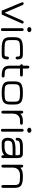

<svg xmlns="http://www.w3.org/2000/svg" viewBox="1678 -2350 688 4085"><g transform="rotate(90 2022.5 -308.0)"><path d="M208 0 32.2 -423.8Q28.3 -433.6 28.3 -439.5Q28.3 -466.8 56.6 -466.8Q76.2 -466.8 88.9 -442.4L252 -61.5L420.9 -443.4Q431.6 -466.8 453.1 -466.8Q481.4 -466.8 481.4 -440.4Q481.4 -432.6 477.5 -423.8L290 0Z M580.1 -19.5V-429.7Q580.1 -466.8 610.4 -466.8Q640.6 -466.8 640.6 -429.7V-19.5Q640.6 16.6 610.4 16.6Q580.1 16.6 580.1 -19.5ZM647.5 -618.7Q665 -605.5 665 -586.9Q665 -568.4 646.5 -555.2Q627.9 -542 610.4 -542Q592.8 -542 574.2 -555.2Q555.7 -568.4 555.7 -587.9Q555.7 -607.4 573.2 -619.6Q590.8 -631.8 610.4 -631.8Q629.9 -631.8 647.5 -618.7Z M1142.6 0H1004.9Q882.8 0 827.6 -35.2Q772.5 -70.3 772.5 -172.9V-277.3Q772.5 -379.9 827.6 -415Q882.8 -450.2 1004.9 -450.2H1142.6Q1208 -450.2 1228.5 -413.1Q1245.1 -382.8 1245.1 -339.8Q1245.1 -296.9 1214.8 -296.9Q1184.6 -296.9 1184.6 -331.5Q1184.6 -366.2 1174.3 -377.9Q1164.1 -389.6 1135.7 -389.6H1004.9Q901.4 -389.6 867.2 -369.6Q833 -349.6 833 -275.4V-174.8Q833 -100.6 867.2 -80.6Q901.4 -60.5 1004.9 -60.5H1135.7Q1164.1 -60.5 1174.3 -72.8Q1184.6 -85 1184.6 -119.1Q1184.6 -153.3 1214.8 -153.3Q1245.1 -153.3 1245.1 -107.9Q1245.1 -62.5 1224.6 -31.2Q1204.1 0 1142.6 0Z M1438.5 -174.8Q1438.5 -100.6 1470.7 -80.6Q1502.9 -60.5 1590.8 -60.5Q1629.9 -60.5 1629.9 -32.2Q1629.9 0 1590.8 0Q1483.4 0 1430.7 -35.6Q1377.9 -71.3 1377.9 -172.9V-392.6Q1347.7 -394.5 1347.7 -422.9Q1347.7 -446.3 1377.9 -450.2V-546.9Q1377.9 -586.9 1406.2 -586.9Q1438.5 -586.9 1438.5 -546.9V-450.2H1568.4Q1608.4 -450.2 1608.4 -418Q1608.4 -389.6 1568.4 -389.6H1438.5Z M1972.7 0H1944.3Q1822.3 0 1767.1 -35.2Q1711.9 -70.3 1711.9 -172.9V-277.3Q1711.9 -379.9 1767.1 -415Q1822.3 -450.2 1944.3 -450.2H1972.7Q2093.8 -450.2 2148.9 -415Q2204.1 -379.9 2204.1 -277.3V-172.9Q2204.1 -70.3 2148.9 -35.2Q2093.8 0 1972.7 0ZM1944.3 -60.5H1972.7Q2074.2 -60.5 2108.9 -80.1Q2143.6 -99.6 2143.6 -174.8V-275.4Q2143.6 -350.6 2108.9 -370.1Q2074.2 -389.6 1972.7 -389.6H1944.3Q1840.8 -389.6 1806.6 -369.6Q1772.5 -349.6 1772.5 -275.4V-174.8Q1772.5 -100.6 1806.6 -80.6Q1840.8 -60.5 1944.3 -60.5Z M2549.8 -389.6Q2475.6 -389.6 2436.5 -347.2Q2397.5 -304.7 2397.5 -224.6V-30.3Q2397.5 6.8 2367.2 6.8Q2336.9 6.8 2336.9 -30.3V-418.9Q2336.9 -457 2365.2 -457Q2397.5 -457 2397.5 -417V-395.5Q2456.1 -450.2 2549.8 -450.2H2594.7Q2633.8 -450.2 2633.8 -419.9Q2633.8 -389.6 2594.7 -389.6Z M2721.7 -19.5V-429.7Q2721.7 -466.8 2752 -466.8Q2782.2 -466.8 2782.2 -429.7V-19.5Q2782.2 16.6 2752 16.6Q2721.7 16.6 2721.7 -19.5ZM2789.1 -618.7Q2806.6 -605.5 2806.6 -586.9Q2806.6 -568.4 2788.1 -555.2Q2769.5 -542 2752 -542Q2734.4 -542 2715.8 -555.2Q2697.3 -568.4 2697.3 -587.9Q2697.3 -607.4 2714.8 -619.6Q2732.4 -631.8 2752 -631.8Q2771.5 -631.8 2789.1 -618.7Z M3144.5 -232.4Q3041 -232.4 3006.8 -212.4Q2972.7 -192.4 2972.7 -118.2Q2972.7 -95.7 2988.3 -78.1Q3003.9 -60.5 3021.5 -60.5H3112.3Q3283.2 -60.5 3283.2 -222.7V-232.4ZM3144.5 -293H3283.2V-341.8Q3283.2 -369.1 3272.9 -379.4Q3262.7 -389.6 3234.4 -389.6H3096.7Q2972.7 -389.6 2972.7 -335.9Q2972.7 -296.9 2942.4 -296.9Q2912.1 -296.9 2912.1 -335.9Q2912.1 -450.2 3089.8 -450.2H3241.2Q3300.8 -450.2 3322.3 -421.9Q3343.8 -393.6 3343.8 -325.2V-30.3Q3343.8 6.8 3313.5 6.8Q3283.2 6.8 3283.2 -32.2V-54.7Q3225.6 0 3112.3 0H3021.5Q2973.6 0 2942.9 -33.7Q2912.1 -67.4 2912.1 -123Q2912.1 -222.7 2968.3 -257.8Q3024.4 -293 3144.5 -293Z M3717.8 -389.6Q3545.9 -389.6 3545.9 -224.6V-30.3Q3545.9 6.8 3515.6 6.8Q3485.4 6.8 3485.4 -30.3V-418.9Q3485.4 -457 3513.7 -457Q3545.9 -457 3545.9 -417V-395.5Q3604.5 -450.2 3717.8 -450.2H3746.1Q3867.2 -450.2 3922.4 -415Q3977.5 -379.9 3977.5 -277.3V-30.3Q3977.5 6.8 3947.3 6.8Q3917 6.8 3917 -30.3V-275.4Q3917 -350.6 3882.3 -370.1Q3847.7 -389.6 3746.1 -389.6Z"/></g></svg>

Font: Jura
Style: Medium
Weight: 500
Version: Version 2.6.1